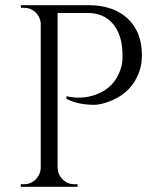

<svg xmlns="http://www.w3.org/2000/svg" viewBox="-20 -720 617 740"><path d="M527 -507Q527 -463 509 -425Q476 -354 393 -326Q364 -316 343 -316Q281 -316 236 -339V-349Q309 -333 371 -365Q426 -393 446 -457Q452 -477 452 -495Q452 -513 452 -517Q450 -587 415 -628.5Q380 -670 317 -670H202V-73Q203 -47 221.5 -28.5Q240 -10 266 -10H279V0H60V-10H73Q99 -10 117.5 -28.5Q136 -47 137 -73V-632Q134 -657 116 -673.5Q98 -690 73 -690H61L60 -700H321Q417 -700 472 -648.5Q527 -597 527 -507Z"/></svg>

Font: Cinzel Decorative
Style: Regular
Weight: 400
Designer: Natanael Gama
Version: Version 1.002;PS 001.002;hotconv 1.0.56;makeotf.lib2.0.21325